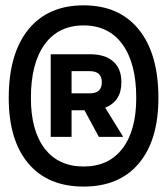

<svg xmlns="http://www.w3.org/2000/svg" viewBox="-20 -706 626 719"><path d="M293 -7.3Q159.2 -7.3 85.9 -94.2Q12.7 -181.2 12.7 -339.4Q12.7 -504.4 85.9 -595.2Q159.2 -686 293 -686Q426.8 -686 500 -595.2Q573.2 -504.4 573.2 -339.4Q573.2 -181.2 500 -94.2Q426.8 -7.3 293 -7.3ZM293 -82.5Q387.2 -82.5 438.7 -149.9Q490.2 -217.3 490.2 -339.4Q490.2 -468.8 438.7 -539.8Q387.2 -610.8 293 -610.8Q198.7 -610.8 147.2 -539.8Q95.7 -468.8 95.7 -339.4Q95.7 -217.3 147.2 -149.9Q198.7 -82.5 293 -82.5ZM169.9 -193.4V-502.9H316.4Q373 -502.9 403.8 -476.1Q434.6 -449.2 434.6 -397.9Q434.6 -327.1 374 -302.7L441.4 -193.4H350.1L296.4 -293H248V-193.4ZM248 -356.4H316.4Q361.3 -356.4 361.3 -397.9Q361.3 -439.5 316.4 -439.5H248Z"/></svg>

Font: Cascadia Code NF
Style: Regular
Weight: 400
Monospace: yes
Designer: Aaron Bell
Foundry: Saja Typeworks
Version: Version 2404.023; ttfautohint (v1.8.4)